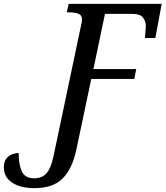

<svg xmlns="http://www.w3.org/2000/svg" viewBox="-115 -734 858 995"><path d="M64 241Q-9 241 -52 212.5Q-95 184 -95 133Q-95 105 -82.5 88.5Q-70 72 -52 65.5Q-34 59 -18 59Q-19 114 -3 152Q13 190 62 190Q103 190 126 164Q149 138 162 77L305 -602Q307 -610 308.5 -618.5Q310 -627 310 -632Q310 -656 291 -663Q272 -670 243 -670H231L241 -714H723L690 -537H636Q637 -553 639 -572.5Q641 -592 641 -596Q641 -624 626 -643Q611 -662 573 -662H429L369 -376H591L581 -325H358L281 40Q260 140 210 190.5Q160 241 64 241Z"/></svg>

Font: Noto Serif SemiCondensed Medium
Style: Italic
Weight: 500
Width: 4
Italic angle: -12°
Designer: Monotype Design Team
Foundry: Monotype Imaging Inc.
Version: Version 2.013